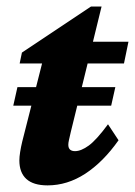

<svg xmlns="http://www.w3.org/2000/svg" viewBox="-20 -558 412 586"><path d="M341.8 -129.9Q294.9 -63.5 240.2 -27.8Q185.5 7.8 125 7.8Q82 7.8 60.5 -11.7Q39.1 -31.2 39.1 -68.4Q39.1 -79.1 41.5 -94.2Q43.9 -109.4 47.9 -126L108.4 -364.3H40L46.9 -397.5L257.8 -538.1H290L253.9 -390.6L196.3 -156.2Q192.4 -138.7 190.4 -130.4Q188.5 -122.1 188.5 -116.2Q188.5 -96.7 209 -96.7Q227.5 -96.7 251 -113.8Q274.4 -130.9 309.6 -178.7ZM203.1 -364.3 215.8 -430.7H372.1L358.4 -364.3ZM20.5 -235.4 33.2 -292H332L319.3 -235.4Z"/></svg>

Font: Crimson Pro ExtraBold
Style: Italic
Weight: 800
Italic angle: -12°
Designer: Jacques Le Bailly
Foundry: Baron von Fonthausen
Version: Version 1.003